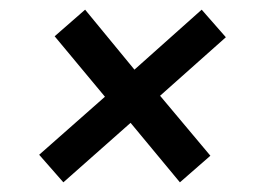

<svg xmlns="http://www.w3.org/2000/svg" viewBox="-20 -506 535 397"><path d="M258 -362 397 -486 447 -429 311 -308 415 -184 352 -129 250 -252 111 -129 61 -186 197 -306 93 -431 156 -486Z"/></svg>

Font: Fira Sans Variable
Style: Italic
Weight: 397
Italic angle: -8°
Designer: Carrois Corporate & Edenspiekermann AG
Foundry: Carrois Corporate GbR & Edenspiekermann AG
Version: Version 4.202